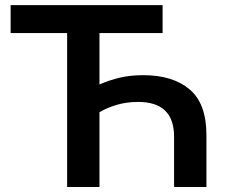

<svg xmlns="http://www.w3.org/2000/svg" viewBox="-20 -748 900 768"><path d="M553.2 -447.3Q670.9 -447.3 738.3 -390.6Q805.7 -334 805.7 -208V0H676.3V-201.2Q676.3 -340.3 532.7 -340.3Q487.8 -340.3 449.5 -329.3Q411.1 -318.4 377.9 -299.3V0H248.5V-615.7H22.5V-727.5H630.4V-615.7H377.9V-410.2Q418 -427.7 460 -437.5Q502 -447.3 553.2 -447.3Z"/></svg>

Font: Inter Display SemiBold
Style: Regular
Weight: 600
Designer: Rasmus Andersson
Foundry: rsms
Version: Version 4.001;git-9221beed3